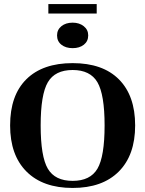

<svg xmlns="http://www.w3.org/2000/svg" viewBox="-20 -919 718 949"><path d="M30 -299Q30 -448 110.5 -527.5Q191 -607 339 -607Q488 -607 568 -526.5Q648 -446 648 -299Q648 -152 567 -71Q486 10 339 10Q192 10 111 -71Q30 -152 30 -299ZM497 -299Q497 -452 461.5 -512.5Q426 -573 339 -573Q252 -573 216.5 -512.5Q181 -452 181 -299Q181 -145 216.5 -85Q252 -25 339 -25Q426 -25 461.5 -85Q497 -145 497 -299ZM262 -744Q262 -772 283.5 -789.5Q305 -807 339 -807Q372 -807 394 -789.5Q416 -772 416 -744Q416 -715 394.5 -698Q373 -681 339 -681Q305 -681 283.5 -698Q262 -715 262 -744ZM219 -852V-899H458V-852Z"/></svg>

Font: UnnaBold
Style: Bold
Weight: 700
Designer: Jorge de Buen Unna
Foundry: Omnibus-Type
Version: Version 2.008;hotconv 1.0.109;makeotfexe 2.5.65596